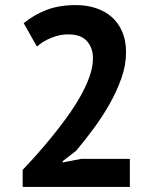

<svg xmlns="http://www.w3.org/2000/svg" viewBox="-20 -734 607 754"><path d="M475 -529Q475 -478 456.5 -426Q438 -374 409.5 -324Q381 -274 346.5 -227.5Q312 -181 279 -142L226 -101V-96L298 -110H490V0H69V-67Q93 -92 123 -125.5Q153 -159 183.5 -196.5Q214 -234 243 -274Q272 -314 295 -354.5Q318 -395 331.5 -433Q345 -471 345 -505Q345 -546 321.5 -572.5Q298 -599 247 -599Q215 -599 181.5 -585.5Q148 -572 125 -551L73 -643Q112 -675 161.5 -694.5Q211 -714 278 -714Q321 -714 357 -702Q393 -690 419 -667Q445 -644 460 -609.5Q475 -575 475 -529Z"/></svg>

Font: PT Sans
Style: Bold
Weight: 700
Version: Version 2.003W OFL; ttfautohint (v1.6)